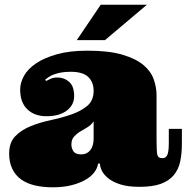

<svg xmlns="http://www.w3.org/2000/svg" viewBox="-20 -776 795 818"><path d="M280.8 -470.2Q255.9 -470.2 238 -466.6Q220.2 -462.9 207.5 -458Q194.8 -453.1 186.5 -447Q178.2 -440.9 171.9 -436L176.8 -431.2Q186 -436 197 -440.9Q208 -445.8 225.1 -445.8Q253.9 -445.8 274.9 -427Q295.9 -408.2 295.9 -367.2Q295.9 -328.1 263.9 -304.4Q231.9 -280.8 178.2 -280.8Q127 -280.8 96.4 -310.3Q65.9 -339.8 65.9 -394Q65.9 -423.8 82.5 -453.4Q99.1 -482.9 134 -506.3Q168.9 -529.8 222.9 -544.9Q276.9 -560.1 353 -560.1Q443.8 -560.1 501.5 -543Q559.1 -525.9 591.1 -499Q623 -472.2 635 -438Q647 -403.8 647 -369.1V-178.2Q647 -133.8 649.9 -117.9Q652.8 -102.1 671.9 -102.1Q687 -102.1 693.1 -116.5Q699.2 -130.9 699.2 -166V-227.1H754.9V-165Q754.9 -121.1 747.6 -87.2Q740.2 -53.2 719.7 -29.1Q699.2 -4.9 664.1 7.6Q628.9 20 574.2 20Q524.9 20 492.4 9.5Q460 -1 440.9 -16.6Q421.9 -32.2 413.8 -49.1Q405.8 -65.9 405.8 -79.1H397.9Q395 -59.1 381.1 -41Q367.2 -22.9 342.5 -9Q317.9 4.9 283.4 13.4Q249 22 205.1 22Q163.1 22 128.7 13.9Q94.2 5.9 70.1 -11.5Q45.9 -28.8 32.5 -56.4Q19 -84 19 -122.1Q19 -168.9 45.4 -196Q71.8 -223.1 111.8 -239Q151.9 -254.9 199 -264.9Q246.1 -274.9 286.1 -289.1Q326.2 -303.2 352.5 -325.7Q378.9 -348.1 378.9 -389.2Q378.9 -425.8 356 -448Q333 -470.2 280.8 -470.2ZM378.9 -258.8Q368.2 -243.2 352.1 -233.6Q335.9 -224.1 321 -215.1Q306.2 -206.1 295.2 -193.6Q284.2 -181.2 284.2 -160.2Q284.2 -144 293 -131.1Q301.8 -118.2 327.1 -118.2Q350.1 -118.2 364.5 -136Q378.9 -153.8 378.9 -186ZM606 -755.9 427.2 -605H307.1L409.2 -755.9Z"/></svg>

Font: Ultra
Style: Regular
Weight: 400
Designer: Astigmatic (AOETI)
Foundry: Astigmatic (AOETI)
Version: Version 1.000